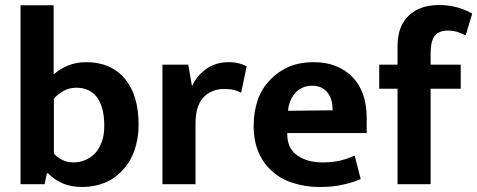

<svg xmlns="http://www.w3.org/2000/svg" viewBox="-20 -735 1904 766"><path d="M533 -237C533 -199 527 -165 516 -134C505 -103 489 -77 469 -56C449 -34 425 -17 398 -6C371 5 341 11 309 11C278 11 251 6 229 -4C207 -13 188 -27 171 -44H167L158 0H62V-714H194V-438C211 -453 230 -465 253 -474C275 -483 299 -487 324 -487C389 -487 441 -465 478 -421C515 -377 533 -316 533 -237ZM396 -234C396 -283 386 -321 367 -347C348 -372 320 -385 285 -385C266 -385 249 -381 233 -372C217 -363 204 -352 195 -341V-122C204 -112 215 -104 229 -97C242 -90 257 -87 272 -87C288 -87 304 -90 319 -96C334 -102 347 -111 359 -123C370 -135 379 -150 386 -169C393 -187 396 -209 396 -234Z M760 0H628V-477H731L746 -391C757 -416 775 -439 800 -458C825 -477 856 -487 893 -487C908 -487 922 -485 934 -482C946 -479 956 -475 964 -470L942 -365C935 -369 925 -373 914 -376C903 -379 889 -380 874 -380C841 -380 814 -369 793 -348C771 -326 760 -290 760 -241Z M1443 -263V-204H1126V-200C1126 -162 1139 -134 1166 -115C1193 -96 1227 -87 1269 -87C1296 -87 1319 -90 1340 -95C1360 -100 1378 -107 1395 -114L1419 -21C1401 -12 1378 -5 1351 1C1324 8 1291 11 1254 11C1218 11 1184 6 1153 -4C1121 -13 1093 -28 1070 -48C1046 -68 1027 -93 1013 -124C999 -155 992 -191 992 -234C992 -272 998 -307 1009 -338C1020 -369 1037 -395 1058 -417C1079 -439 1104 -456 1133 -469C1162 -481 1195 -487 1231 -487C1296 -487 1347 -467 1386 -428C1424 -389 1443 -334 1443 -263ZM1129 -293 1307 -295C1307 -308 1306 -320 1303 -332C1300 -344 1295 -355 1288 -364C1281 -373 1273 -380 1263 -385C1253 -390 1241 -393 1226 -393C1199 -393 1177 -384 1160 -366C1143 -348 1132 -324 1129 -293Z M1732 -715C1756 -715 1780 -712 1803 -706C1826 -699 1847 -691 1864 -681L1838 -594C1827 -599 1815 -604 1804 -608C1793 -611 1780 -613 1767 -613C1744 -613 1726 -606 1715 -593C1704 -579 1698 -556 1698 -523V-477H1818V-381H1698V0H1566V-381H1493V-477H1566V-551C1566 -604 1581 -645 1611 -673C1641 -701 1681 -715 1732 -715Z"/></svg>

Font: Holmes&Hills Bold
Style: Bold
Weight: 500
Designer: Noopur Datye, Girish Dalvi, Yashodeep Gholap, Pallavi Karambelkar
Foundry: Ek Type
Version: ""